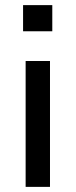

<svg xmlns="http://www.w3.org/2000/svg" viewBox="-20 -729 295 749"><path d="M70 -607V-709H184V-607ZM80 0V-491H175V0Z"/></svg>

Font: Nunito Sans 10pt Medium
Style: Regular
Weight: 500
Designer: Vernon Adams
Foundry: Vernon Adams
Version: Version 3.101;gftools[0.9.27]